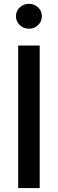

<svg xmlns="http://www.w3.org/2000/svg" viewBox="-20 -960 295 980"><path d="M182.6 -727.5V0H72.8V-727.5ZM127.4 -813.5Q100.1 -813.5 80.8 -832Q61.5 -850.6 61.5 -877Q61.5 -903.8 80.8 -922.1Q100.1 -940.4 127.4 -940.4Q155.3 -940.4 174.6 -922.1Q193.8 -903.8 193.8 -877Q193.8 -850.6 174.6 -832Q155.3 -813.5 127.4 -813.5Z"/></svg>

Font: Inter 24pt Medium
Style: Regular
Weight: 500
Designer: Rasmus Andersson
Foundry: rsms
Version: Version 4.001;git-66647c0bb